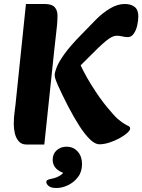

<svg xmlns="http://www.w3.org/2000/svg" viewBox="-20 -716 713 962"><path d="M478 7Q456 7 430 -18.5Q404 -44 376.5 -87Q349 -130 321.5 -183Q294 -236 269 -291Q265 -302 259.5 -315Q254 -328 254 -340Q254 -353 264 -379Q274 -405 302.5 -445Q331 -485 385 -540L463 -620Q495 -652 532 -674Q569 -696 605 -696Q636 -696 654.5 -681.5Q673 -667 673 -635Q673 -613 667.5 -588.5Q662 -564 650 -547Q638 -530 620 -530Q608 -530 593.5 -533.5Q579 -537 564 -537Q554 -537 541 -531Q528 -525 510.5 -510.5Q493 -496 468 -472L335 -340L360 -441Q396 -357 438 -290Q480 -223 516.5 -179Q553 -135 570 -120Q593 -101 606.5 -93.5Q620 -86 626 -83Q632 -80 632 -72Q632 -63 617 -49.5Q602 -36 578 -23Q554 -10 527.5 -1.5Q501 7 478 7ZM111 8Q88 8 74 -8Q60 -24 54.5 -47.5Q49 -71 49 -94Q49 -127 53.5 -158.5Q58 -190 62 -234L110 -696H204Q239 -696 253.5 -680.5Q268 -665 268 -638Q268 -614 266 -592.5Q264 -571 260.5 -542Q257 -513 252 -466L202 8ZM212 196Q212 189 218.5 185.5Q225 182 241 179Q266 174 285 161Q304 148 308 120L319 153Q291 153 267.5 134Q244 115 244 84Q244 55 264 37Q284 19 313 19Q348 19 369.5 43.5Q391 68 391 106Q391 145 370.5 171.5Q350 198 320.5 212Q291 226 263 226Q236 226 224 216Q212 206 212 196Z"/></svg>

Font: Alkatra
Style: Regular
Weight: 400
Designer: Suman Bhandary
Version: Version 1.100;gftools[0.9.22]